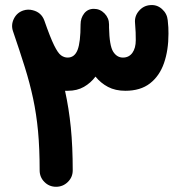

<svg xmlns="http://www.w3.org/2000/svg" viewBox="-20 -669 711 754"><path d="M200.2 64.5Q173.3 64.5 154.5 45.7Q135.7 26.9 135.7 0Q135.7 -85.9 129.4 -153.6Q123 -221.2 110.1 -281.7Q97.2 -342.3 77.4 -405.5Q57.6 -468.8 31.2 -545.9Q22.5 -570.8 34.4 -595.2Q46.4 -619.6 71.8 -627.9Q89.8 -633.8 108.4 -628.9Q142.6 -620.6 154.3 -587.9Q177.2 -522 192.4 -491.2Q207.5 -460.4 219.7 -451.7Q231.9 -442.9 245.6 -442.9Q272.9 -442.9 284.7 -473.1Q296.4 -503.4 296.4 -572.8Q296.4 -598.1 310.5 -616.2Q324.7 -634.3 348.6 -634.3Q373 -634.3 390.6 -616.2Q408.2 -598.1 408.2 -572.8Q408.2 -566.4 408.2 -560.5Q409.7 -489.7 424.3 -466.3Q439 -442.9 462.9 -442.9Q486.3 -442.9 499.8 -461.4Q513.2 -480 513.2 -511.2Q513.2 -528.3 512.7 -542Q512.2 -555.7 510.3 -579.1Q507.8 -605.5 525.6 -626.2Q543.5 -647 569.8 -648.9Q596.2 -651.4 616.2 -633.5Q636.2 -615.7 638.7 -589.4Q640.6 -571.3 641.1 -561.3Q641.6 -551.3 641.6 -536.6Q641.6 -471.7 624 -421.1Q606.4 -370.6 569.1 -341.6Q531.7 -312.5 472.2 -312.5Q433.1 -312.5 404.3 -327.6Q375.5 -342.8 355 -368.2Q336.4 -343.3 309.6 -327.9Q282.7 -312.5 246.6 -312.5Q240.7 -312.5 235.4 -312.5Q250.5 -243.7 258.1 -168.5Q265.6 -93.3 265.6 0Q265.6 26.9 246.3 45.7Q227.1 64.5 200.2 64.5Z"/></svg>

Font: Mikhak-DS1-FD Bold
Style: Bold
Weight: 700
Designer: Amin Abedi
Version: Version 3.2